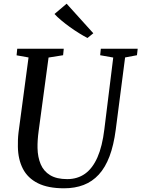

<svg xmlns="http://www.w3.org/2000/svg" viewBox="-20 -1006 763 1036"><path d="M655 -696 604.5 -306Q593.5 -222 570.8 -162Q548 -102 513 -64Q478 -26 431.2 -8Q384.5 10 325.5 10Q239 10 184.2 -17.5Q129.5 -45 103.5 -95.5Q77.5 -146 76.5 -214Q76 -232 76.8 -251.5Q77.5 -271 80 -291.5L134 -696L69.5 -707.5L73 -743H324L320.5 -708L242 -695.5L188.5 -299Q185 -273 183.5 -250Q182 -227 182.5 -207Q183.5 -158 199.5 -120Q215.5 -82 250.5 -60.8Q285.5 -39.5 342.5 -39.5Q398 -39.5 438.8 -68.5Q479.5 -97.5 505.8 -157Q532 -216.5 543 -308L591 -695.5L520.5 -708L524 -743H723L719 -708ZM452 -801Q431.5 -811.5 406.5 -827Q381.5 -842.5 356.5 -860.5Q331.5 -878.5 309.8 -896.8Q288 -915 274 -930.5L339.5 -986L483.5 -826.5Z"/></svg>

Font: Merriweather 60pt
Style: Italic
Weight: 400
Italic angle: -7.8°
Version: Version 2.101